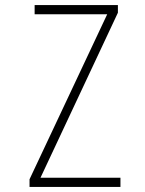

<svg xmlns="http://www.w3.org/2000/svg" viewBox="-20 -734 570 754"><path d="M96 0V-30L401 -678H116V-714H443V-684L139 -36H453V0Z"/></svg>

Font: Noto Sans Mono Condensed ExtraLight
Style: Regular
Weight: 200
Width: 3
Designer: Monotype Design Team
Foundry: Monotype Imaging Inc.
Version: Version 2.014; ttfautohint (v1.8.4.7-5d5b)